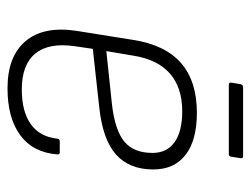

<svg xmlns="http://www.w3.org/2000/svg" viewBox="-98 -558 667 511"><g transform="rotate(90 235.5 -302.5)"><path d="M215 11Q130 11 89.5 -37Q49 -85 62 -172L86 -322Q99 -408 147.5 -450.5Q196 -493 280 -493Q353 -493 392 -463Q431 -433 431 -377Q431 -313 391 -277.5Q351 -242 264 -233L110 -216L103 -168Q93 -99 122.5 -63Q152 -27 218 -27Q277 -27 310.5 -51Q344 -75 349 -121Q349 -128 356 -128H386Q391 -128 391 -122Q386 -57 340 -23Q294 11 215 11ZM116 -252 258 -267Q327 -275 357 -300Q387 -325 387 -375Q387 -413 358.5 -433.5Q330 -454 276 -454Q213 -454 175.5 -421Q138 -388 128 -323ZM205 -578Q199 -578 200 -585L204 -609Q206 -616 212 -616H396Q402 -616 401 -609L397 -584Q396 -578 390 -578Z"/></g></svg>

Font: Sofia Sans Semi Condensed ExtraLight
Style: Italic
Weight: 250
Italic angle: -9°
Version: Version 4.100